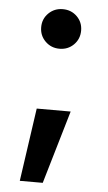

<svg xmlns="http://www.w3.org/2000/svg" viewBox="-52 -556 440 781"><g transform="rotate(5 168.0 -165.5)"><path d="M59.1 190.4 102.1 -108.4H240.7L152.8 190.4ZM172.9 -358.9Q138.7 -358.9 115 -382.3Q91.3 -405.8 91.3 -439.9Q91.3 -474.1 115 -497.3Q138.7 -520.5 172.9 -520.5Q207.5 -520.5 231 -497.3Q254.4 -474.1 254.4 -439.9Q254.4 -405.8 231 -382.3Q207.5 -358.9 172.9 -358.9Z"/></g></svg>

Font: Inter Cardless
Style: Bold
Weight: 700
Designer: Rasmus Andersson
Foundry: rsms
Version: Version 4.001;git-9221beed3